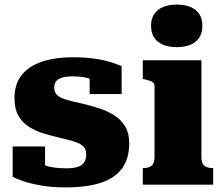

<svg xmlns="http://www.w3.org/2000/svg" viewBox="-20 -803 968 835"><path d="M355 -132Q355 -151 345 -163Q335 -175 317.5 -182Q300 -189 278 -194.5Q256 -200 231 -206Q197 -214 164 -224.5Q131 -235 103.5 -253Q76 -271 59.5 -300.5Q43 -330 43 -376Q43 -438 74.5 -477Q106 -516 163 -535Q220 -554 295 -554Q356 -554 400.5 -546.5Q445 -539 472 -529.5Q499 -520 509 -515V-394H370V-488Q386 -490 394.5 -486Q403 -482 405.5 -475Q408 -468 406.5 -460.5Q405 -453 403 -446Q391 -454 375 -459.5Q359 -465 339.5 -468Q320 -471 295 -471Q255 -471 235.5 -459.5Q216 -448 216 -422Q216 -404 225.5 -393Q235 -382 252.5 -375Q270 -368 293.5 -362.5Q317 -357 344 -351Q379 -342 413.5 -331Q448 -320 477.5 -301Q507 -282 524.5 -253Q542 -224 542 -180Q542 -114 511.5 -71.5Q481 -29 419.5 -8.5Q358 12 265 12Q207 12 160.5 4Q114 -4 82 -15Q50 -26 35 -34V-166H176V-42Q156 -48 145 -58.5Q134 -69 130 -79Q126 -89 129.5 -95Q133 -101 142 -99Q155 -91 173 -84.5Q191 -78 214.5 -74.5Q238 -71 267 -71Q298 -71 317.5 -77Q337 -83 346 -96.5Q355 -110 355 -132Z M749 -598Q697 -598 667 -621.5Q637 -645 637 -691Q637 -736 667 -759.5Q697 -783 749 -783Q801 -783 830.5 -759.5Q860 -736 860 -691Q860 -645 830.5 -621.5Q801 -598 749 -598ZM856 -541V-119Q856 -92 869 -82Q882 -72 905 -72H907V0H601V-72H603Q626 -72 639 -82Q652 -92 652 -119V-428Q652 -442 641.5 -447.5Q631 -453 609 -458L601 -460V-541Z"/></svg>

Font: Roboto Serif 20pt ExtraBold
Style: Regular
Weight: 800
Version: Version 1.008